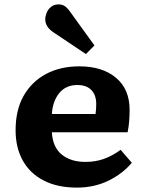

<svg xmlns="http://www.w3.org/2000/svg" viewBox="-20 -840 663 874"><path d="M330 14Q241 14 178.5 -18.5Q116 -51 83.5 -109.5Q51 -168 51 -247Q51 -340 88 -404.5Q125 -469 190 -503.5Q255 -538 341 -538Q446 -538 508 -486Q570 -434 570 -340Q570 -314 568 -288.5Q566 -263 561 -238H216Q220 -170 261 -136.5Q302 -103 369 -103Q416 -103 455 -117.5Q494 -132 529 -158L580 -99Q538 -49 473.5 -17.5Q409 14 330 14ZM216 -321H415Q418 -344 418 -367Q418 -407 396 -430Q374 -453 332 -453Q280 -453 250 -416.5Q220 -380 216 -321ZM371 -594 223 -693Q186 -718 186 -752Q186 -765 192 -781Q198 -797 212 -808.5Q226 -820 247 -820Q262 -820 273.5 -813Q285 -806 298 -788L410 -633Z"/></svg>

Font: Literata 7pt
Style: Bold
Weight: 700
Designer: Latin by Veronika Burian and Jose Scaglione. Greek by Irene Vlachou. Cyrillic by Vera Evstafieva.
Foundry: TypeTogether
Version: Version 3.002